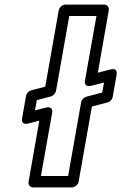

<svg xmlns="http://www.w3.org/2000/svg" viewBox="-20 -795 531 840"><path d="M380 -420 435 -434 427 -390 358 -372C346 -369 337 -357 335 -348L278 -25H159L208 -300C209 -303 214 -333 180 -324L133 -312L141 -357L202 -373C214 -376 223 -388 225 -397L283 -725H402L352 -444C351 -441 346 -411 380 -420ZM408 -477 456 -750C458 -761 451 -775 436 -775H266C255 -775 240 -765 237 -750L178 -416L117 -400C107 -398 96 -388 94 -376L77 -279C71 -245 102 -254 105 -255L152 -267L105 0C103 11 110 25 125 25H295C306 25 321 15 324 0L382 -329L451 -347C461 -349 471 -359 473 -371L490 -467C496 -501 466 -492 463 -491Z"/></svg>

Font: Asimov
Style: XWidOuIt
Weight: 500
Designer: Google
Version: Version 2.000980; 2014